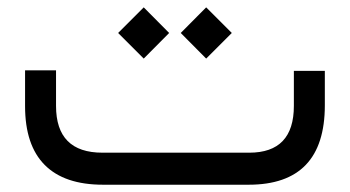

<svg xmlns="http://www.w3.org/2000/svg" viewBox="-20 -507 960 527"><path d="M261.2 -87.9H664.1Q786.6 -87.9 786.6 -216.3V-312.5H871.6V-217.8Q871.6 0 662.6 0H262.7Q156.7 0 102.8 -54.2Q48.8 -108.4 48.8 -215.8V-314H133.8V-216.3Q133.8 -87.9 261.2 -87.9ZM476.1 -416.5 545.9 -486.8 616.2 -416.5 545.9 -346.2ZM304.2 -416.5 374.5 -486.8 444.3 -416.5 374.5 -346.2Z"/></svg>

Font: Shabnam FD
Style: Regular
Weight: 400
Foundry: DejaVu fonts team - Redesigned by Saber Rastikerdar - Based on Vazir font
Version: Version 5.00;October 20, 2019;FontCreator 12.0.0.2547 64-bit